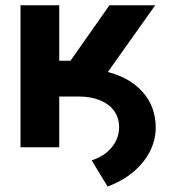

<svg xmlns="http://www.w3.org/2000/svg" viewBox="-20 -550 640 717"><path d="M56.6 -530.3H201.2V-323.2H243.2L388.7 -530.3H559.6L382.8 -281.2Q466.8 -259.3 514.2 -204.8Q561.5 -150.4 561.5 -73.2Q561.5 -26.9 539.3 16.4Q517.1 59.6 476.3 93.3Q435.5 127 381.8 146.5L322.3 48.8Q369.1 34.2 397 0.5Q424.8 -33.2 424.8 -75.2Q424.8 -109.4 406.5 -135.3Q388.2 -161.1 354.2 -175.3Q320.3 -189.5 275.4 -189.5H201.2V0H56.6Z"/></svg>

Font: Pretendard
Style: Bold
Weight: 700
Designer: Base glyphs from Inter by Rasmus Andersson; Hangeul glyphs from Noto Sans CJK(Source Han Sans) by Jang Soo-young and Kan
Foundry: Kil Hyung-jin
Version: Version 1.309